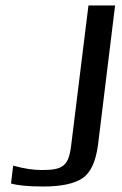

<svg xmlns="http://www.w3.org/2000/svg" viewBox="-20 -669 443 699"><path d="M133 -50C102 -50 67 -55 28 -66L20 -1C44 6 83 10 138 10C202 10 250 0 280 -20C310 -40 329 -81 337 -143L399 -649H302L239 -139C230 -64 208 -50 133 -50Z"/></svg>

Font: Gamestation Text
Style: Italic
Weight: 400
Designer: Jonas Hecksher
Foundry: Jonas Hecksher, Playtypeª, e-types AS
Version: Version 1.003